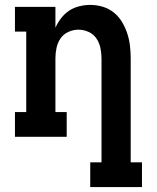

<svg xmlns="http://www.w3.org/2000/svg" viewBox="-20 -558 640 783"><path d="M348 205V104H394V-320Q394 -341 389.5 -362.5Q385 -384 373 -401.5Q361 -419 341 -428Q321 -437 300 -437Q279 -437 259 -428Q239 -419 227 -401.5Q215 -384 210.5 -362.5Q206 -341 206 -320V-101H252V0H41V-101H87V-429H41V-530H206V-445Q215 -465 229 -483.5Q243 -502 262 -514.5Q281 -527 303.5 -532.5Q326 -538 348 -538Q374 -538 399 -530.5Q424 -523 444 -507Q464 -491 477.5 -468.5Q491 -446 499 -421.5Q507 -397 510 -371.5Q513 -346 513 -320V104H559V205Z"/></svg>

Font: Iosevka Slab Extended
Style: Bold
Weight: 700
Width: 7
Monospace: yes
Designer: Belleve Invis
Foundry: Belleve Invis
Version: Version 11.1.0; ttfautohint (v1.8.3)